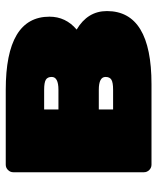

<svg xmlns="http://www.w3.org/2000/svg" viewBox="42 -602 560 685"><g transform="rotate(-90 322.5 -260.0)"><path d="M364 0H77Q66 0 58 -8Q50 -16 50 -27V-493Q50 -504 58 -512Q66 -520 77 -520H344Q605 -520 605 -364Q605 -306 559 -267Q625 -228 625 -159Q625 0 364 0ZM274 -188V-137H344Q370 -137 380 -143Q390 -149 390 -164Q390 -188 344 -188ZM274 -383V-332H344Q390 -332 390 -356Q390 -371 380 -377Q370 -383 344 -383Z"/></g></svg>

Font: Rubik One
Style: Regular
Weight: 400
Designer: Hubert and Fischer with Elvire Volk Leonovitch
Foundry: Hubert and Fischer with Elvire Volk Leonovitch
Version: Version 1.001